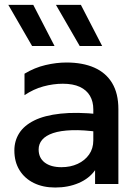

<svg xmlns="http://www.w3.org/2000/svg" viewBox="-20 -780 592 814"><path d="M213.9 15Q162.3 15 123.3 -4.2Q84.3 -23.4 62.6 -58.7Q40.9 -93.9 40.9 -142.1Q40.9 -182.7 61.4 -215.2Q82 -247.8 125.2 -269.3Q168.5 -290.8 236.6 -298.2Q304.7 -305.7 399.8 -295.9L402 -220Q333.9 -229.7 285 -228Q236 -226.3 204.8 -215.7Q173.6 -205.1 158.7 -187.3Q143.8 -169.5 143.8 -146.4Q143.8 -110.6 169.6 -90.9Q195.5 -71.2 240.4 -71.2Q278.8 -71.2 309.3 -85.3Q339.8 -99.4 357.7 -124.9Q375.6 -150.4 375.6 -184.8V-316.4Q375.6 -349.4 361.4 -373.8Q347.2 -398.2 318.6 -411.6Q289.9 -425 246.2 -425Q205.6 -425 163.8 -413.6Q121.9 -402.2 83.9 -376.5V-467.5Q127 -493.5 173 -504.2Q219.1 -515 261.6 -515Q330.5 -515 379.8 -493.3Q429.1 -471.6 455.5 -427.7Q481.9 -383.8 481.9 -317.5V0H383.1V-58.5Q357.9 -22.9 313.5 -4Q269.2 15 213.9 15ZM317.9 -585 217.1 -759.5H322.9L413.1 -585ZM116 -585 15.2 -759.5H121L211.2 -585Z"/></svg>

Font: Geologica-Sharp
Style: Regular
Weight: 100
Designer: Sindre Bremnes, Frode Helland
Foundry: Monokrom Skriftforlag AS
Version: Version 1.010;gftools[0.9.28]